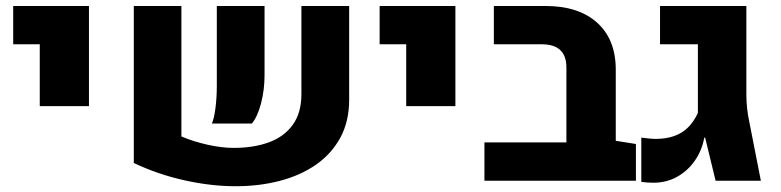

<svg xmlns="http://www.w3.org/2000/svg" viewBox="-20 -608 2627 646"><path d="M113.8 -251V-459H24.4V-587.9H279.3V-251Z M590.3 -587.9V-148.9Q630.4 -131.8 678.2 -121.1Q726.1 -110.4 766.1 -110.4Q833.5 -110.4 884.8 -129.2Q936 -147.9 965.1 -188.2Q994.1 -228.5 994.1 -291.5V-587.9H1154.8V-272.9Q1154.8 -199.2 1124.8 -144.3Q1094.7 -89.4 1042.2 -53.2Q989.7 -17.1 920.7 0.7Q851.6 18.6 772.9 18.6Q690.4 18.6 601.1 -1.2Q511.7 -21 430.2 -59.6V-587.9ZM692.9 -192.4Q700.7 -210.4 705.1 -245.6Q709.5 -280.8 709.5 -319.3V-587.9H870.1V-355Q870.1 -305.7 858.4 -260.7Q846.7 -215.8 827.6 -192.4Z M1346.7 -251V-459H1257.3V-587.9H1512.2V-251Z M1609.9 0V-128.9H1885.7L2051.8 -134.3L2119.6 -123.5V0ZM1885.7 -38.6V-381.3Q1885.7 -419.9 1865 -439.5Q1844.2 -459 1802.7 -459H1641.6V-587.9H1814.9Q1926.8 -587.9 1989.3 -531.5Q2051.8 -475.1 2051.8 -373.5V-38.6Z M2178.2 6.8Q2168.9 6.8 2158.2 6.1Q2147.5 5.4 2137.7 3.9V-145Q2150.9 -143.6 2163.6 -142.1Q2176.3 -140.6 2187.5 -140.6Q2222.7 -141.1 2249.3 -150.6Q2275.9 -160.2 2295.4 -179.7Q2314.9 -199.2 2328.1 -228V-459H2200.7V-587.9H2491.2V-291Q2491.2 -242.7 2501.5 -195.8L2540 0H2387.7L2352.5 -145H2349.6Q2341.8 -101.6 2317.6 -67.1Q2293.5 -32.7 2257.8 -12.9Q2222.2 6.8 2178.2 6.8Z"/></svg>

Font: Heebo ExtraBold
Style: Regular
Weight: 800
Designer: Oded Ezer
Foundry: Ezer Type House
Version: Version 3.100